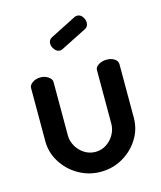

<svg xmlns="http://www.w3.org/2000/svg" viewBox="-107 -779 728 866"><g transform="rotate(-15 256.5 -346.0)"><path d="M257 8Q201 8 153.5 -19.5Q106 -47 78 -92.5Q50 -138 50 -189V-439Q50 -452 65.5 -463Q81 -474 103 -474Q124 -474 139.5 -463Q155 -452 155 -439V-189Q155 -163 168.5 -139Q182 -115 205.5 -100Q229 -85 257 -85Q285 -85 308 -100Q331 -115 344.5 -139Q358 -163 358 -189V-440Q358 -454 374.5 -464Q391 -474 411 -474Q434 -474 448.5 -464Q463 -454 463 -440V-189Q463 -136 435 -91Q407 -46 360 -19Q313 8 257 8ZM220 -568Q206 -568 195.5 -581.5Q185 -595 185 -609Q185 -627 200 -635L324 -698Q330 -700 335 -700Q350 -700 359.5 -686.5Q369 -673 369 -659Q369 -640 353 -632L232 -571Q229 -570 226 -569Q223 -568 220 -568Z"/></g></svg>

Font: Dosis SemiBold
Style: Regular
Weight: 600
Designer: EdgarTolentino, PabloImpallari, IginoMarini
Foundry: EdgarTolentino, PabloImpallari, IginoMarini
Version: Version 3.001; ttfautohint (v1.8.2)